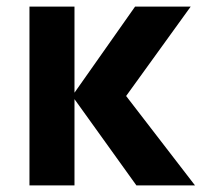

<svg xmlns="http://www.w3.org/2000/svg" viewBox="-20 -560 609 580"><path d="M69 0H205V-260.5L392 0H569L361 -270L556 -540H388L205 -280V-540H69Z"/></svg>

Font: Vela Sans ExtBd
Style: Regular
Weight: 800
Designer: Principal design: Mikhail Sharanda - project Manrope.
Design modification: Ravid Balaliev
Foundry: Mikhail Sharanda
Version: Version 1.001